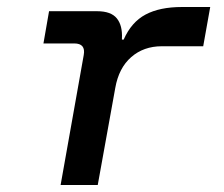

<svg xmlns="http://www.w3.org/2000/svg" viewBox="-20 -528 640 548"><path d="M153 0 219 -371Q225 -404 192 -404H104L120 -496H257Q297 -496 313.5 -475.5Q330 -455 328 -418V-415H333Q355 -465 395.5 -486.5Q436 -508 499 -508H580L560 -396H442Q390 -396 354.5 -365Q319 -334 309 -277L259 0Z"/></svg>

Font: DM Mono Medium
Style: Italic
Weight: 500
Italic angle: -10°
Designer: Colophon Foundry
Foundry: Colophon Foundry
Version: Version 1.000; ttfautohint (v1.8.2.53-6de2)